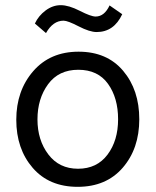

<svg xmlns="http://www.w3.org/2000/svg" viewBox="-20 -714 602 743"><path d="M226 -634Q185 -634 158 -586L115 -623Q129 -653 156.5 -673.5Q184 -694 215 -694Q246 -694 289 -672Q332 -650 350 -650Q384 -650 404 -693L453 -659Q421 -590 354 -590Q327 -590 284.5 -612Q242 -634 226 -634ZM283 -444Q207 -444 166 -388Q125 -332 125 -252Q125 -172 167 -116.5Q209 -61 282 -61Q355 -61 396 -115.5Q437 -170 437 -252.5Q437 -335 398 -389.5Q359 -444 283 -444ZM284 -514Q394 -514 456.5 -440Q519 -366 519 -252.5Q519 -139 455 -65Q391 9 280.5 9Q170 9 106.5 -64.5Q43 -138 43 -250.5Q43 -363 108.5 -438.5Q174 -514 284 -514Z"/></svg>

Font: Hind Madurai
Style: Regular
Weight: 400
Designer: Jyotish Sonowal
Foundry: Indian Type Foundry
Version: Version 0.702;PS 1.0;hotconv 1.0.81;makeotf.lib2.5.63406